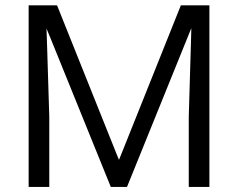

<svg xmlns="http://www.w3.org/2000/svg" viewBox="-20 -724 913 736"><path d="M198.7 -703.6 429.2 -127.9 436 -111.3 442.9 -127.9 673.3 -703.6H782.7V-7.3H703.6V-276.9L712.4 -575.7L713.4 -616.2L698.2 -578.6L466.8 -7.3H404.8L173.8 -577.1L158.2 -614.7L159.7 -574.2L168.9 -276.9V-7.3H89.8V-703.6Z"/></svg>

Font: Vazir Light FD
Style: Light-FD
Weight: 300
Designer: Saber Rastikerdar
Foundry: Saber Rastikerdar
Version: Version 30.1.0